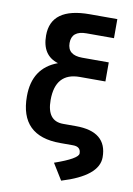

<svg xmlns="http://www.w3.org/2000/svg" viewBox="-97 -759 706 1016"><g transform="rotate(10 256.0 -251.0)"><path d="M300.8 -698.2H449.2V-595.7H301.3Q222.2 -595.7 222.2 -530.3Q222.2 -464.8 301.8 -464.8H444.3V-362.3H306.6Q175.8 -362.3 175.8 -215.3Q175.8 -102.5 262.7 -102.5H331.5Q499.5 -102.5 499.5 35.6Q499.5 136.2 304.7 195.3L251 108.4Q376 64.9 376 36.6Q376 0 334 0H265.1Q48.8 0 48.8 -213.4Q48.8 -365.7 180.2 -414.1Q92.8 -440.4 92.8 -547.9Q92.8 -698.2 300.8 -698.2Z"/></g></svg>

Font: SansationBold
Style: Bold
Weight: 700
Designer: Bernd Montag
Version: Version 1.301